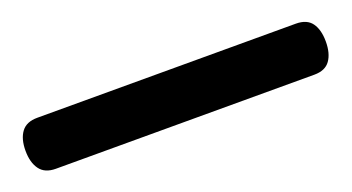

<svg xmlns="http://www.w3.org/2000/svg" viewBox="-25 -17 574 313"><g transform="rotate(-20 262.0 140.0)"><path d="M1 139.5Q1 119 9.8 107.2Q18.5 95.5 37.5 95.5H486Q505 95.5 513.5 107.2Q522 119 522 139.5Q522 160 513.5 172Q505 184 486 184H37.5Q18.5 184 9.8 172Q1 160 1 139.5Z"/></g></svg>

Font: Fraunces
Style: Regular
Weight: 900
Version: Version 1.000;[b76b70a41]